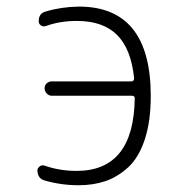

<svg xmlns="http://www.w3.org/2000/svg" viewBox="-20 -547 540 574"><path d="M112.3 -7.8Q92.8 -13.7 91.8 -37.1Q91.8 -44.9 99.1 -49.8Q106.4 -54.7 113.3 -51.8Q158.2 -36.1 209 -36.1Q379.9 -36.1 382.8 -252.9Q382.8 -260.7 375 -260.7H134.8Q126 -260.7 119.6 -267.6Q113.3 -274.4 113.3 -283.2Q113.3 -292 119.6 -297.9Q126 -303.7 134.8 -303.7H373Q380.9 -303.7 380.9 -313.5Q372.1 -400.4 330.1 -442.4Q288.1 -484.4 210 -484.4Q158.2 -484.4 116.2 -468.8Q108.4 -466.8 102.1 -471.2Q95.7 -475.6 95.7 -483.4Q95.7 -507.8 117.2 -512.7Q162.1 -526.4 215.8 -527.3Q430.7 -527.3 430.7 -259.8Q430.7 -183.6 412.6 -129.4Q394.5 -75.2 362.8 -46.4Q331.1 -17.6 294.9 -5.4Q258.8 6.8 214.8 6.8Q162.1 6.8 112.3 -7.8Z"/></svg>

Font: Rounded-X Mgen+ 1m light
Style: Regular
Weight: 200
Designer: [Source Han Sans]
Ryoko NISHIZUKA  (kana & ideographs); Paul D. Hunt (Latin, Greek & Cyrillic); Wenlong ZHANG  (bopomofo
Version: Version 1.059.20150602